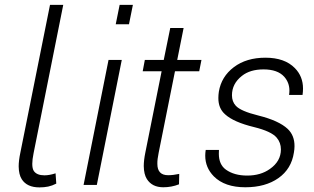

<svg xmlns="http://www.w3.org/2000/svg" viewBox="-20 -782 1330 812"><path d="M147 10.5Q94 10.5 72 -24Q59.5 -43.5 59 -78Q59 -103 66 -136L191.5 -761.5H247.5L122 -134Q116.5 -107 116.5 -89Q116.5 -69 123 -59Q135.5 -40.5 168 -40.5Q189 -40.5 215 -49L218 -5.5Q200.5 3.5 183.8 7Q167 10.5 147 10.5Z M389.5 0H333.5L439 -528.5H495ZM525.5 -679.5H469.5L486 -761.5H542Z M670.5 10Q623 10 601 -25Q588.5 -45 588 -79.5Q588 -104 594.5 -136L663.5 -480.5H583.5L592.5 -528.5H672.5L700 -663.5H756.5L729.5 -528.5H832L822.5 -480.5H720L651 -136Q645 -107.5 645.5 -89Q645.5 -41 691 -41Q712.5 -41 738 -46.5L737 -2.5Q705.5 10 670.5 10Z M1017.5 10Q930.5 10 884.5 -36Q848 -73 848 -123.5Q848 -135 850 -148H906L905.5 -132Q905.5 -86 935.5 -64.5Q970.5 -39.5 1025.5 -39.5Q1082.5 -39.5 1121.5 -67.5Q1168 -100 1168 -150Q1168 -179 1150 -200Q1127.5 -226.5 1054.5 -244.5Q968 -265.5 932 -298.5Q903 -324 903.5 -368Q903.5 -380 905.5 -394Q916 -458 969 -498Q1022 -538 1102.5 -538Q1184 -538 1227 -494Q1261.5 -459 1261.5 -407.5Q1261.5 -394.5 1259.5 -380.5H1202.5Q1204 -390.5 1204 -399Q1204 -432.5 1182 -457.5Q1154 -488.5 1094.5 -488.5Q1037.5 -488.5 1003 -461Q961 -428 961 -379Q961 -352.5 977 -335Q997.5 -312 1072.5 -293.5Q1159 -272 1196.5 -237Q1226 -209 1225.5 -163.5Q1225.5 -151 1223 -137Q1212.5 -67.5 1157.5 -28.8Q1102.5 10 1017.5 10Z"/></svg>

Font: Roberto Sans Light
Style: Italic
Weight: 300
Italic angle: -11°
Designer: Google
Version: Version 1.00;June 11, 2020;FontCreator 12.0.0.2522 64-bit; t